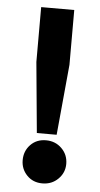

<svg xmlns="http://www.w3.org/2000/svg" viewBox="-53 -746 414 792"><g transform="rotate(5 154.5 -350.0)"><path d="M112.5 -193 85 -485V-712H222V-485L194.5 -193ZM153 12Q114 12 89 -14Q64 -40 64 -76.5Q64 -114.5 89 -140.5Q114 -166.5 153 -166.5Q192 -166.5 218.2 -140.5Q244.5 -114.5 244.5 -76.5Q244.5 -40 218.2 -14Q192 12 153 12Z"/></g></svg>

Font: Overpass ExtraBold
Style: Regular
Weight: 800
Designer: Delve Withrington, Dave Bailey, Thomas Jockin
Foundry: Delve Fonts LLC
Version: Version 4.000; ttfautohint (v1.8.3)